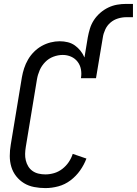

<svg xmlns="http://www.w3.org/2000/svg" viewBox="-20 -954 700 982"><path d="M212 8Q183 8 154.5 2.5Q126 -3 103 -17Q80 -31 63 -52.5Q46 -74 38 -100.5Q30 -127 30 -156Q30 -185 35 -214L92 -559Q96 -582 103.5 -605Q111 -628 123.5 -649.5Q136 -671 154 -689Q172 -707 193.5 -719Q215 -731 238.5 -737Q262 -743 285 -743Q307 -743 327 -738Q347 -733 363 -721.5Q379 -710 391.5 -694.5Q404 -679 412 -660L429 -763Q433 -785 440 -808Q447 -831 460.5 -851.5Q474 -872 493 -888.5Q512 -905 534 -915.5Q556 -926 579 -930Q602 -934 625 -934H660V-866H625Q605 -866 583.5 -859.5Q562 -853 545 -838.5Q528 -824 518.5 -803.5Q509 -783 506 -763L471 -554H394Q398 -577 394 -599Q390 -621 377 -638Q364 -655 344 -664Q324 -673 301 -673Q277 -673 253 -664Q229 -655 211 -636.5Q193 -618 183 -595Q173 -572 169 -548L112 -203Q109 -185 108.5 -167.5Q108 -150 112 -133.5Q116 -117 124.5 -103Q133 -89 146.5 -79.5Q160 -70 177 -66Q194 -62 212 -62Q234 -62 256.5 -68.5Q279 -75 298.5 -90Q318 -105 331.5 -125Q345 -145 352 -167L422 -143Q410 -111 389.5 -82Q369 -53 340.5 -31.5Q312 -10 278.5 -1Q245 8 212 8Z"/></svg>

Font: Iosevka Curly
Style: Italic
Weight: 400
Italic angle: -9°
Monospace: yes
Designer: Belleve Invis
Foundry: Belleve Invis
Version: Version 22.1.2; ttfautohint (v1.8.4)